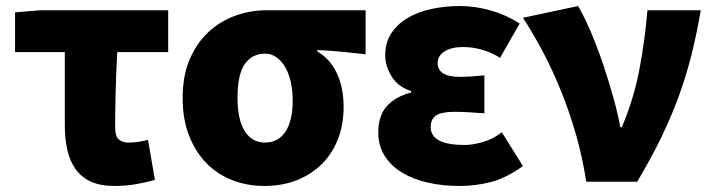

<svg xmlns="http://www.w3.org/2000/svg" viewBox="-20 -603 2363 637"><path d="M30 -562 115 -569H538V-430H369Q365 -358 363.5 -292.5Q362 -227 362 -180Q362 -151 374 -140.5Q386 -130 406 -130Q422 -130 436.5 -132Q451 -134 471 -139L494 -6Q465 2 431.5 8Q398 14 359 14Q313 14 281.5 -0.5Q250 -15 231 -41.5Q212 -68 203.5 -105Q195 -142 195 -187V-430H30Z M857 14Q801 14 751.5 -5Q702 -24 665.5 -61Q629 -98 607.5 -152.5Q586 -207 586 -278Q586 -352 609.5 -406.5Q633 -461 672 -497Q711 -533 761 -551Q811 -569 865 -569H1193V-423Q1147 -428 1112 -431.5Q1077 -435 1033 -437V-432Q1075 -408 1097.5 -360Q1120 -312 1120 -249Q1120 -188 1100.5 -139.5Q1081 -91 1046 -57Q1011 -23 963 -4.5Q915 14 857 14ZM859 -130Q903 -130 927 -166Q951 -202 951 -268Q951 -301 945 -329.5Q939 -358 927 -379Q915 -400 898 -412.5Q881 -425 859 -425Q817 -425 792.5 -391Q768 -357 768 -278Q768 -206 792 -168Q816 -130 859 -130Z M1504 14Q1449 14 1400 3Q1351 -8 1314.5 -30Q1278 -52 1256.5 -85.5Q1235 -119 1235 -163Q1235 -220 1264 -251.5Q1293 -283 1344 -296V-301Q1300 -315 1279 -350Q1258 -385 1258 -419Q1258 -462 1278.5 -493Q1299 -524 1333.5 -544Q1368 -564 1412.5 -573.5Q1457 -583 1506 -583Q1557 -583 1609 -568Q1661 -553 1704 -525L1639 -411Q1611 -429 1579.5 -438Q1548 -447 1516 -447Q1478 -447 1455 -432.5Q1432 -418 1432 -394Q1432 -348 1506 -348Q1524 -348 1545.5 -349.5Q1567 -351 1587 -353V-227Q1562 -229 1536.5 -230.5Q1511 -232 1488 -232Q1446 -232 1427.5 -220.5Q1409 -209 1409 -181Q1409 -122 1522 -122Q1546 -122 1579.5 -131Q1613 -140 1645 -164L1715 -52Q1659 -12 1608.5 1Q1558 14 1504 14Z M1925 0Q1913 -79 1891.5 -154.5Q1870 -230 1842 -299.5Q1814 -369 1781.5 -430.5Q1749 -492 1715 -544L1898 -583Q1920 -545 1941.5 -494Q1963 -443 1981.5 -388Q2000 -333 2015 -279Q2030 -225 2038 -181H2043Q2083 -275 2101.5 -373.5Q2120 -472 2128 -569H2305Q2292 -493 2275 -424.5Q2258 -356 2233.5 -288Q2209 -220 2175 -149.5Q2141 -79 2094 0Z"/></svg>

Font: Kinto Sans Black
Style: Regular
Weight: 900
Designer: Authors: Ryoko NISHIZUKA  (kana & ideographs); Paul D. Hunt (Latin, Greek & Cyrillic); Wenlong ZHANG  (bopomofo); Sandol
Foundry: Adobe Systems Incorporated, ookami Inc.
Version: Version 0.001